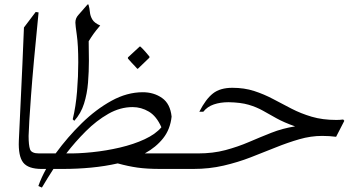

<svg xmlns="http://www.w3.org/2000/svg" viewBox="-20 -762 1603 866"><path d="M168 0Q107 0 84.5 -29Q62 -58 65 -128Q68 -199 74.5 -330.5Q81 -462 88 -638L141 -708L154 -706Q130 -467 120 -331.5Q110 -196 109 -149Q109 -107 115.5 -88.5Q122 -70 156 -70H184Q196 -70 202.5 -61Q209 -52 209 -40Q209 -26 199 -13Q189 0 168 0Z M432 -647Q413 -625 402 -609.5Q391 -594 380 -576Q380 -555 380.5 -533Q381 -511 381 -488Q381 -439 377 -389Q373 -339 359 -294.5Q345 -250 315 -217L308 -224Q322 -281 327.5 -349.5Q333 -418 333 -481Q333 -558 326.5 -603.5Q320 -649 320 -660Q320 -680 333.5 -694.5Q347 -709 375 -742H379Q384 -725 385.5 -707.5Q387 -690 396.5 -674Q406 -658 432 -647ZM231 -70Q285 -144 349 -206.5Q413 -269 483 -307.5Q553 -346 624 -346Q674 -346 711 -320Q748 -294 754 -236Q748 -179 716 -138.5Q684 -98 633 -70H765Q785 -70 795 -59Q805 -48 805 -34Q805 -21 795 -10.5Q785 0 765 0H704Q643 0 600.5 -6Q558 -12 511 -25Q454 -12 391 -6Q328 0 264 0H221Q208 20 195 41Q182 62 169 84L153 77Q160 57 168.5 38.5Q177 20 188 0H165Q137 0 118 -10Q99 -20 99 -35Q99 -50 118 -60Q137 -70 165 -70ZM279 -70Q332 -69 395.5 -75.5Q459 -82 521 -96.5Q583 -111 632.5 -134Q682 -157 708 -188Q686 -238 651.5 -258.5Q617 -279 578 -279Q522 -279 468.5 -248.5Q415 -218 367 -170Q319 -122 279 -70ZM599 -452Q598 -454 590 -462Q582 -470 572.5 -480.5Q563 -491 557 -498V-503L610 -552H613Q625 -541 634.5 -530Q644 -519 654 -507V-502L602 -452Z M852 0H747Q721 0 707.5 -10.5Q694 -21 694 -33Q694 -47 708.5 -58.5Q723 -70 752 -70H873Q941 -70 997 -85Q1053 -100 1103 -121.5Q1153 -143 1203.5 -163Q1254 -183 1311 -192Q1260 -210 1227 -228.5Q1194 -247 1165.5 -263Q1137 -279 1101.5 -289.5Q1066 -300 1011 -301Q974 -301 944.5 -291Q915 -281 897 -258H879Q908 -315 940.5 -340.5Q973 -366 1028 -366Q1082 -366 1126.5 -351.5Q1171 -337 1211.5 -315.5Q1252 -294 1294.5 -272Q1337 -250 1386 -235.5Q1435 -221 1497 -221Q1505 -221 1513 -221.5Q1521 -222 1528 -223L1533 -217L1496 -145Q1481 -147 1465.5 -148Q1450 -149 1433 -149Q1382 -149 1330 -134Q1278 -119 1223.5 -97Q1169 -75 1111 -52.5Q1053 -30 988.5 -15Q924 0 852 0Z"/></svg>

Font: Bona Nova
Style: Italic
Weight: 400
Italic angle: -4°
Designer: Mateusz Machalski
Foundry: Capitalics
Version: Version 4.001; ttfautohint (v1.8.3)